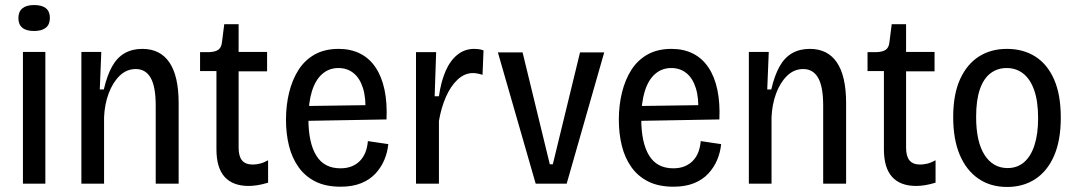

<svg xmlns="http://www.w3.org/2000/svg" viewBox="-20 -729 4276 762"><path d="M71 0V-523H160V0ZM115 -606Q84 -606 68.5 -619Q53 -632 53 -657Q53 -683 69 -696Q85 -709 115 -709Q147 -709 162.5 -696Q178 -683 178 -658Q178 -632 162 -619Q146 -606 115 -606Z M303 0V-339V-523H382L376 -374H392Q405 -430 425 -465.5Q445 -501 475 -518Q505 -535 545 -535Q616 -535 652.5 -481Q689 -427 689 -320V0H598V-310Q598 -385 578 -420Q558 -455 519 -455Q482 -455 454.5 -428Q427 -401 411 -357.5Q395 -314 393 -263V0Z M967 9Q904 9 871.5 -27Q839 -63 839 -137V-447H774V-522H809Q835 -523 847 -532Q859 -541 861 -562L870 -633H927V-523H1040V-446H927V-143Q927 -109 940.5 -92.5Q954 -76 983 -76Q996 -76 1011 -79.5Q1026 -83 1044 -93V-4Q1021 3 1002 6Q983 9 967 9Z M1332 12Q1273 12 1232 -8.5Q1191 -29 1165 -65.5Q1139 -102 1127 -150Q1115 -198 1115 -254Q1115 -311 1127.5 -362Q1140 -413 1165 -452Q1190 -491 1229.5 -513Q1269 -535 1324 -535Q1372 -535 1409 -516.5Q1446 -498 1470.5 -461.5Q1495 -425 1506 -373Q1517 -321 1514 -255L1176 -249V-308L1455 -312L1430 -281Q1433 -340 1420.5 -379.5Q1408 -419 1383 -439Q1358 -459 1323 -459Q1286 -459 1259 -435.5Q1232 -412 1218 -367Q1204 -322 1204 -257Q1204 -163 1235 -112Q1266 -61 1331 -61Q1356 -61 1375 -68.5Q1394 -76 1408 -90Q1422 -104 1430 -124Q1438 -144 1440 -169L1521 -157Q1518 -125 1505.5 -95Q1493 -65 1470.5 -40.5Q1448 -16 1413.5 -2Q1379 12 1332 12Z M1631 0V-306V-522H1711L1705 -347H1722Q1730 -404 1748 -446Q1766 -488 1795 -511.5Q1824 -535 1862 -535Q1870 -535 1879 -534Q1888 -533 1899 -529L1895 -432Q1886 -435 1876 -437Q1866 -439 1857 -439Q1824 -439 1796.5 -413.5Q1769 -388 1750 -345Q1731 -302 1722 -249V0Z M2106 0 1956 -521H2054L2162 -77H2174L2282 -521H2378L2229 0Z M2653 12Q2594 12 2553 -8.5Q2512 -29 2486 -65.5Q2460 -102 2448 -150Q2436 -198 2436 -254Q2436 -311 2448.5 -362Q2461 -413 2486 -452Q2511 -491 2550.5 -513Q2590 -535 2645 -535Q2693 -535 2730 -516.5Q2767 -498 2791.5 -461.5Q2816 -425 2827 -373Q2838 -321 2835 -255L2497 -249V-308L2776 -312L2751 -281Q2754 -340 2741.5 -379.5Q2729 -419 2704 -439Q2679 -459 2644 -459Q2607 -459 2580 -435.5Q2553 -412 2539 -367Q2525 -322 2525 -257Q2525 -163 2556 -112Q2587 -61 2652 -61Q2677 -61 2696 -68.5Q2715 -76 2729 -90Q2743 -104 2751 -124Q2759 -144 2761 -169L2842 -157Q2839 -125 2826.5 -95Q2814 -65 2791.5 -40.5Q2769 -16 2734.5 -2Q2700 12 2653 12Z M2952 0V-339V-523H3031L3025 -374H3041Q3054 -430 3074 -465.5Q3094 -501 3124 -518Q3154 -535 3194 -535Q3265 -535 3301.5 -481Q3338 -427 3338 -320V0H3247V-310Q3247 -385 3227 -420Q3207 -455 3168 -455Q3131 -455 3103.5 -428Q3076 -401 3060 -357.5Q3044 -314 3042 -263V0Z M3616 9Q3553 9 3520.5 -27Q3488 -63 3488 -137V-447H3423V-522H3458Q3484 -523 3496 -532Q3508 -541 3510 -562L3519 -633H3576V-523H3689V-446H3576V-143Q3576 -109 3589.5 -92.5Q3603 -76 3632 -76Q3645 -76 3660 -79.5Q3675 -83 3693 -93V-4Q3670 3 3651 6Q3632 9 3616 9Z M3977 13Q3911 13 3863 -20Q3815 -53 3789 -114.5Q3763 -176 3763 -264Q3763 -355 3790.5 -415Q3818 -475 3865.5 -505Q3913 -535 3976 -535Q4041 -535 4089 -504.5Q4137 -474 4163.5 -413.5Q4190 -353 4190 -262Q4190 -172 4163.5 -111Q4137 -50 4089 -18.5Q4041 13 3977 13ZM3979 -62Q4017 -62 4044 -85Q4071 -108 4085.5 -152.5Q4100 -197 4100 -260Q4100 -327 4084.5 -371Q4069 -415 4041 -437Q4013 -459 3975 -459Q3939 -459 3911.5 -438.5Q3884 -418 3869 -375Q3854 -332 3854 -265Q3854 -166 3887.5 -114Q3921 -62 3979 -62Z"/></svg>

Font: Bricolage Grotesque SemiCondensed
Style: Regular
Weight: 400
Width: 4
Designer: Mathieu Triay
Foundry: Atelier Triay
Version: Version 1.001;gftools[0.9.33.dev8+g029e19f]